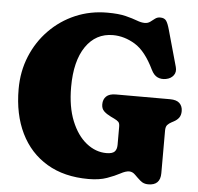

<svg xmlns="http://www.w3.org/2000/svg" viewBox="-52 -769 866 838"><g transform="rotate(5 381.0 -350.5)"><path d="M680.5 -38Q680.5 15.5 627.5 15.5Q607 15.5 593 3.2Q579 -9 567 -21.2Q555 -33.5 540.5 -33.5Q525 -33.5 502.5 -21.2Q480 -9 446.5 3Q413 15 365.5 15Q259 15 183.5 -30Q108 -75 68 -157Q28 -239 28 -350Q28 -427.5 55.5 -494Q83 -560.5 131.8 -610.2Q180.5 -660 245.2 -687.8Q310 -715.5 385 -715.5Q434.5 -715.5 465.5 -707.8Q496.5 -700 516 -692.5Q535.5 -685 551 -685Q564.5 -685 574.5 -692.2Q584.5 -699.5 594 -707Q603.5 -714.5 616.5 -714.5Q635 -714.5 643 -703.2Q651 -692 658.5 -664.5L703 -505.5Q709 -484 697.8 -468.8Q686.5 -453.5 665 -449.5Q645 -445.5 628.2 -453Q611.5 -460.5 600 -484Q562 -563 515 -591.5Q468 -620 418 -620Q343 -620 299.2 -556.2Q255.5 -492.5 255.5 -378.5Q255.5 -292 280.2 -230.8Q305 -169.5 345.8 -137Q386.5 -104.5 434 -104.5Q459.5 -104.5 469.5 -114.5Q479.5 -124.5 479.5 -144.5V-224.5Q479.5 -239.5 473.2 -245.5Q467 -251.5 454.5 -257.5L439 -265Q420.5 -274 409 -285Q397.5 -296 397.5 -315Q397.5 -337 411 -350Q424.5 -363 453 -363H690Q719 -363 732.2 -350Q745.5 -337 745.5 -315.5Q745.5 -298 737.5 -286.8Q729.5 -275.5 714 -267.5L705.5 -263Q695 -257.5 687.8 -249.8Q680.5 -242 680.5 -224.5Z"/></g></svg>

Font: Fraunces 72pt S100 Black
Style: Regular
Weight: 900
Version: Version 1.000; ttfautohint (v1.8.3)